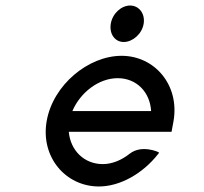

<svg xmlns="http://www.w3.org/2000/svg" viewBox="-20 -664 737 695"><path d="M428 -512C460 -512 494 -541 500 -578C506 -615 483 -644 451 -644C419 -644 387 -615 381 -578C375 -541 396 -512 428 -512ZM601 -187 608 -225C631 -356 540 -462 420 -462C300 -462 172 -357 149 -226C126 -95 218 11 338 11C415 11 497 -36 552 -106L556 -111L552 -114C552 -114 493 -141 450 -108C421 -85 387 -70 352 -70C285 -70 235 -119 229 -187ZM242 -262C271 -330 338 -381 406 -381C474 -381 523 -331 527 -262Z"/></svg>

Font: Charger Monospace
Style: Regular
Weight: 400
Designer: Jasper
Foundry: Cannot Into Space Fonts
Version: Version 0.980